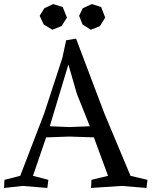

<svg xmlns="http://www.w3.org/2000/svg" viewBox="-25 -919 749 949"><path d="M283 -632 302 -720 351 -728 491 -358 620 -50 704 -30 699 10 577 0 425 10 427 -30 509 -50 439 -240 318 -244 203 -240 138 -50 214 -30 209 10 87 0 -5 10 -3 -30 75 -50 193 -357ZM312 -597 221 -295 318 -291 419 -295 355 -455 314 -597ZM194 -878 238 -899 285 -884 306 -832 279 -790 234 -772 191 -798 171 -841ZM384 -878 429 -899 475 -884 495 -832 469 -790 424 -772 383 -798 366 -841Z"/></svg>

Font: Alike Angular
Style: Regular
Weight: 400
Designer: Sveta Sebyakina
Foundry: Cyreal (www.cyreal.org)
Version: Version 1.300; ttfautohint (v1.8.4.7-5d5b)